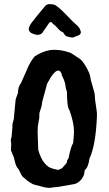

<svg xmlns="http://www.w3.org/2000/svg" viewBox="-20 -862 528 929"><path d="M215 -842Q240 -842 248 -837Q271 -821 296 -795Q337 -752 349 -742.5Q361 -733 366.5 -721.5Q372 -710 371 -704Q370 -698 366 -694.5Q362 -691 353.5 -688.5Q345 -686 338 -682Q331 -678 307 -685Q297 -685 285 -706Q273 -709 261 -723.5Q249 -738 236 -747Q230 -756 225 -755.5Q220 -755 215.5 -748Q211 -741 205.5 -733Q200 -725 197.5 -721.5Q195 -718 192 -714Q187 -705 185 -703Q169 -686 139 -699Q130 -701 122.5 -710.5Q115 -720 124 -737Q124 -742 158 -784Q192 -826 196 -830Q201 -838 215 -842ZM162 -227 165 -137Q181 -80 212 -57Q217 -52 235 -46L260 -40Q265 -40 271 -44Q278 -46 281 -49Q288 -58 295 -65Q302 -72 301 -72Q305 -76 304 -85Q307 -88 312 -98Q323 -154 334 -170Q338 -214 338 -226Q338 -268 316 -329Q304 -343 304 -418Q298 -433 297 -445.5Q296 -458 290.5 -472.5Q285 -487 282 -492Q279 -497 278.5 -501.5Q278 -506 274 -513Q258 -537 225 -487L208 -457Q208 -455 198 -420Q182 -364 182.5 -357.5Q183 -351 171 -316Q170 -313 170.5 -302Q171 -291 166.5 -271.5Q162 -252 162 -227ZM48 -300 55 -374Q55 -380 59.5 -392Q64 -404 65 -407Q65 -409 67 -414Q67 -441 82 -461Q105 -514 117 -540Q129 -566 143 -583Q144 -588 164 -599Q205 -621 241 -621Q277 -621 310 -610Q321 -608 339.5 -595Q358 -582 361 -581Q378 -571 396.5 -538.5Q415 -506 416.5 -491Q418 -476 428.5 -443.5Q439 -411 439 -395.5Q439 -380 444.5 -349Q450 -318 449 -299Q443 -158 413 -95Q407 -51 390 -39L388 -25Q387 -13 376.5 2Q366 17 350 25Q347 28 310 34Q257 44 240 44Q218 51 184.5 41.5Q151 32 146 31.5Q141 31 124.5 20.5Q108 10 103 4Q87 -8 84 -15L70 -43Q57 -56 52 -80.5Q47 -105 42 -112Q37 -123 33 -135Q34 -142 34 -160V-170Q30 -185 36 -199Q37 -206 37.5 -216.5Q38 -227 40 -247V-260Q49 -290 48 -300Z"/></svg>

Font: Caveat Brush
Style: Regular
Weight: 400
Designer: Pablo Impallari
Foundry: Creative Lab NY
Version: Version 1.096; ttfautohint (v1.3)